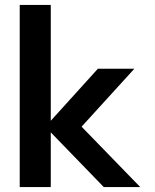

<svg xmlns="http://www.w3.org/2000/svg" viewBox="-20 -759 629 779"><path d="M60 -739H186V-269L377 -480H525L311 -245L549 0H401L186 -222V0H60Z"/></svg>

Font: Prompt Medium
Style: Regular
Weight: 500
Designer: Katatrad Team
Foundry: CadsonDemak
Version: Version 1.001